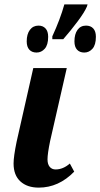

<svg xmlns="http://www.w3.org/2000/svg" viewBox="-20 -847 458 877"><path d="M42 -100Q42 -132 56 -200L132 -536H285L209 -203Q197 -145 197 -119Q197 -97 207 -85Q217 -73 234 -73Q268 -73 299 -100L319 -63Q248 10 157 10Q104 10 73 -18.5Q42 -47 42 -100ZM219 -681Q255 -759 274 -827H380L377 -817Q366 -791 334.5 -749Q303 -707 269 -668H219ZM102 -658Q102 -691 116.5 -710.5Q131 -730 156 -730Q176 -730 188 -717Q200 -704 200 -679Q200 -642 184.5 -624.5Q169 -607 147 -607Q126 -607 114 -620Q102 -633 102 -658ZM320 -658Q320 -691 334 -710.5Q348 -730 373 -730Q394 -730 406 -717Q418 -704 418 -679Q418 -642 402.5 -624.5Q387 -607 365 -607Q344 -607 332 -620Q320 -633 320 -658Z"/></svg>

Font: Noto Serif CondExtraBold
Style: Italic
Weight: 800
Width: 3
Italic angle: -12°
Designer: Monotype Design Team
Foundry: Monotype Imaging Inc.
Version: Version 1.001